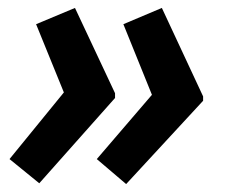

<svg xmlns="http://www.w3.org/2000/svg" viewBox="-20 -512 570 484"><path d="M298 -48 492 -258V-269L388 -492L291 -451L363 -273L224 -111ZM79 -50 270 -265V-277L169 -492L71 -451L141 -279L4 -111Z"/></svg>

Font: Noto Sans SemiBold
Style: Italic
Weight: 600
Italic angle: -12°
Designer: Monotype Design Team
Foundry: Monotype Imaging Inc.
Version: Version 2.013